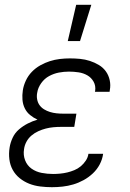

<svg xmlns="http://www.w3.org/2000/svg" viewBox="-20 -771 540 799"><path d="M196 8Q172 8 147.5 5Q123 2 101.5 -6.5Q80 -15 62 -29.5Q44 -44 33 -64Q22 -84 19 -108Q16 -132 20 -157Q23 -177 32.5 -197.5Q42 -218 59 -232.5Q76 -247 95.5 -257Q115 -267 136 -273Q119 -281 105 -292.5Q91 -304 83 -320.5Q75 -337 73.5 -356Q72 -375 75 -395Q78 -415 87.5 -435.5Q97 -456 112.5 -472Q128 -488 147.5 -499Q167 -510 187.5 -516.5Q208 -523 229 -525.5Q250 -528 271 -528Q292 -528 313 -526Q334 -524 354 -517.5Q374 -511 391.5 -500.5Q409 -490 420.5 -474Q432 -458 436.5 -437.5Q441 -417 437 -396L436 -389H375L376 -393Q379 -414 369.5 -431Q360 -448 343.5 -457.5Q327 -467 307 -470Q287 -473 267 -473Q246 -473 225 -469Q204 -465 184.5 -454.5Q165 -444 151.5 -425Q138 -406 135 -386Q132 -372 134.5 -358Q137 -344 144.5 -333.5Q152 -323 163.5 -316Q175 -309 188 -305Q201 -301 215 -299.5Q229 -298 243 -298H298L289 -243H234Q218 -243 202 -241.5Q186 -240 170.5 -236Q155 -232 139.5 -225Q124 -218 111 -207Q98 -196 90 -181Q82 -166 80 -150Q76 -126 84.5 -104Q93 -82 111.5 -69Q130 -56 153.5 -51.5Q177 -47 201 -47Q215 -47 230.5 -48.5Q246 -50 260.5 -53.5Q275 -57 289.5 -63Q304 -69 316 -79Q328 -89 337 -102.5Q346 -116 348 -131H409V-130Q406 -108 395 -87Q384 -66 366.5 -49.5Q349 -33 328 -21.5Q307 -10 285 -3.5Q263 3 240.5 5.5Q218 8 196 8ZM262 -600 297 -751H360L313 -600Z"/></svg>

Font: Iosevka Light Oblique
Style: Regular
Weight: 300
Italic angle: -9°
Monospace: yes
Designer: Belleve Invis
Foundry: Belleve Invis
Version: Version 32.5.0; ttfautohint (v1.8.4)